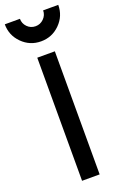

<svg xmlns="http://www.w3.org/2000/svg" viewBox="-227 -977 654 1026"><g transform="rotate(-20 100.0 -463.5)"><path d="M-52 -927H34Q34 -900 53 -880.5Q72 -861 100 -861Q127 -861 146.5 -880.5Q166 -900 166 -927H252Q252 -864 207.5 -819.5Q163 -775 100 -775Q37 -775 -7.5 -819.5Q-52 -864 -52 -927ZM150 0H50V-700H150Z"/></g></svg>

Font: Railway
Style: Regular
Weight: 400
Version: 1.000